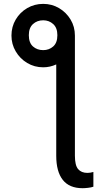

<svg xmlns="http://www.w3.org/2000/svg" viewBox="-20 -781 549 1005"><path d="M40 -594.7Q40 -641.1 62.3 -678.7Q84.5 -716.3 122.3 -738.5Q160.2 -760.7 206.1 -760.7Q251.5 -760.7 289.1 -738.5Q326.7 -716.3 349.4 -678.7Q372.1 -641.1 372.1 -594.7V34.2Q372.1 84.5 388.9 104.2Q405.8 124 437.5 124Q452.6 124 468.8 119.1V196.3Q458 200.2 441.4 202.1Q424.8 204.1 412.1 204.1Q342.8 204.1 308.6 160.6Q274.4 117.2 274.4 34.2V-443.8Q241.7 -428.7 206.1 -428.7Q160.2 -428.7 122.3 -451.4Q84.5 -474.1 62.3 -512Q40 -549.8 40 -594.7ZM206.1 -518.6Q236.8 -518.6 258.5 -537.8Q280.3 -557.1 280.3 -596.7Q280.3 -635.3 258.5 -655Q236.8 -674.8 206.1 -674.8Q174.3 -674.8 152.6 -655Q130.9 -635.3 130.9 -596.7Q130.9 -557.1 152.6 -537.8Q174.3 -518.6 206.1 -518.6Z"/></svg>

Font: Inter Display
Style: Regular
Weight: 400
Designer: Rasmus Andersson
Foundry: rsms
Version: Version 4.001;git-9221beed3